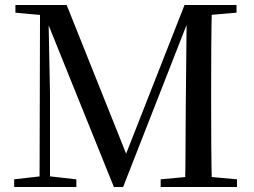

<svg xmlns="http://www.w3.org/2000/svg" viewBox="-20 -752 1023 772"><path d="M37 0V-31L151 -44H171L287 -31V0ZM42 -701V-732H183V-689H173ZM139 0 141 -732H174L181 -379V0ZM438 0 157 -696H151V-732H248L498 -107H475L482 -121L722 -732H765V-696H748L737 -669L475 0ZM626 0V-31L767 -44H789L933 -31V0ZM724 0Q726 -85 726 -168Q726 -251 727 -326L731 -732H832Q830 -648 829.5 -563Q829 -478 829 -392V-339Q829 -254 829.5 -169Q830 -84 832 0ZM778 -689V-732H931V-701L790 -689Z"/></svg>

Font: Noto Serif JP ExtraLight Medium
Style: Regular
Weight: 500
Version: Version 2.003-H1;hotconv 1.1.1;makeotfexe 2.6.0